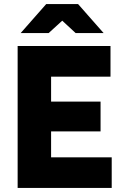

<svg xmlns="http://www.w3.org/2000/svg" viewBox="-20 -927 627 947"><path d="M67 -700H525V-549H232V-426H476V-279H232V-151H531V0H67ZM287 -825 220 -764H82L208 -907H365L491 -764H353Z"/></svg>

Font: Oak Sans ExtraBold
Style: Regular
Weight: 800
Designer: Erik Kennedy, Walven
Foundry: Erik Kennedy, Walven
Version: Version 1.000